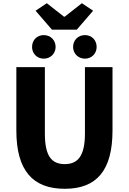

<svg xmlns="http://www.w3.org/2000/svg" viewBox="-20 -1164 803 1198"><path d="M384 14C582 14 682 -99 682 -350V-745H510V-331C510 -190 465 -140 384 -140C302 -140 260 -190 260 -331V-745H82V-350C82 -99 185 14 384 14ZM304 -979H459L561 -1097L491 -1144L384 -1060H379L272 -1144L202 -1097ZM253 -798C296 -798 327 -831 327 -871C327 -913 296 -945 253 -945C210 -945 180 -913 180 -871C180 -831 210 -798 253 -798ZM510 -798C553 -798 583 -831 583 -871C583 -913 553 -945 510 -945C467 -945 436 -913 436 -871C436 -831 467 -798 510 -798Z"/></svg>

Font: Noto Sans KR Black
Style: Regular
Weight: 900
Designer: Ryoko NISHIZUKA 西塚涼子 (kana, bopomofo & ideographs); Paul D. Hunt (Latin, Greek & Cyrillic); Sandoll Communications 산돌커뮤니
Foundry: Adobe
Version: Version 2.004;hotconv 1.0.118;makeotfexe 2.5.65603